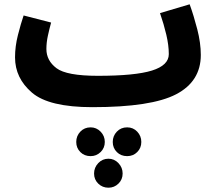

<svg xmlns="http://www.w3.org/2000/svg" viewBox="-20 -478 1006 894"><path d="M410 21Q685 21 800 -39Q915 -99 915 -222Q915 -278 898.5 -342Q882 -406 863 -458L725 -417Q743 -365 754.5 -316Q766 -267 766 -226Q766 -174 687.5 -149.5Q609 -125 436 -125ZM410 21 456 -11 436 -125Q290 -125 243 -160.5Q196 -196 196 -250Q196 -280 203 -312Q210 -344 218 -373L90 -406Q77 -368 63.5 -315Q50 -262 50 -211Q50 -114 129 -46.5Q208 21 410 21ZM402 249Q429 249 448.5 230Q468 211 468 183Q468 155 448.5 135Q429 115 402 115Q373 115 354 135Q335 155 335 183Q335 211 354 230Q373 249 402 249ZM572 249Q600 249 619 230Q638 211 638 183Q638 155 619 135Q600 115 572 115Q543 115 524 135Q505 155 505 183Q505 211 524 230Q543 249 572 249ZM485 396Q512 396 531.5 377Q551 358 551 330Q551 302 531.5 281.5Q512 261 485 261Q457 261 437.5 281.5Q418 302 418 330Q418 358 437.5 377Q457 396 485 396Z"/></svg>

Font: Noto Sans Arabic Condensed Extra
Style: Regular
Weight: 800
Width: 3
Designer: Nadine Chahine - Monotype Design Team
Foundry: Monotype Imaging Inc.
Version: Version 1.902